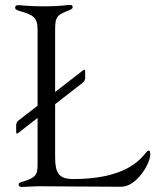

<svg xmlns="http://www.w3.org/2000/svg" viewBox="-20 -753 635 777"><path d="M54.3 -215.2 132.1 -275.9V-100.9C131.7 -55 135.3 -37.3 78.1 -19.9C62.9 -14.9 55.8 -14.6 55.4 -5.7C55.8 -1.1 58.9 3.6 68.2 3.6C79.5 3.6 97.3 1.8 132.1 0.7C209.5 0.7 355.5 2.8 470.2 2.8C533.4 2.8 588.1 -91.6 588.1 -127.8C588.1 -137.4 587 -143.5 581 -143.5C578.1 -143.5 574.6 -140.3 570.3 -134.9C547.9 -107.6 487.6 -28.4 277 -28.4C218 -28.4 203.8 -52.6 203.1 -113.6V-331.3L315.7 -419C321.7 -424.4 324.2 -429.3 324.6 -437.5V-463.8C324.2 -471.9 322.4 -473 315.7 -468L203.1 -380.7V-624.3C203.1 -680 205.3 -689.6 251.4 -708.1C270.6 -715.9 274.1 -718 274.1 -725.1C274.1 -730.5 270.6 -733 262.8 -733C248.6 -733 225.1 -727.3 160.5 -727.3C92.3 -727.3 66.8 -732.2 54 -732.2C45.5 -732.2 41.2 -728.7 41.2 -722.3C41.2 -717.3 44 -713.1 58.2 -708.8C113.6 -692.5 132.1 -684.7 132.1 -632.1V-325.3L54.3 -264.9C48.3 -259.6 45.8 -254.6 45.5 -246.4V-219.5C45.8 -211.3 47.6 -210.2 54.3 -215.2Z"/></svg>

Font: Margiela Serif Light
Style: Regular
Weight: 300
Designer: Andreas Faust, Stefan Endress
Version: Version 1.002;FEAKit 1.0